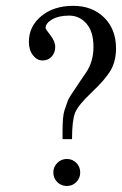

<svg xmlns="http://www.w3.org/2000/svg" viewBox="-20 -614 414 652"><path d="M374 -449.7Q374 -406.7 356 -375.5Q337.9 -344.2 291.3 -300.3Q244.6 -256.3 234.6 -230Q224.6 -203.6 224.6 -141.6H192.4V-168.9Q192.4 -219.7 199 -239.5Q205.6 -259.3 207.3 -263.4Q209 -267.6 210.2 -271.5Q211.4 -275.4 214.4 -280.3Q217.3 -285.2 219.5 -289.1Q221.7 -293 227.8 -301.8Q233.9 -310.5 238.3 -317.4Q242.7 -324.2 252.9 -339.4Q263.2 -354.5 272 -367.2Q297.4 -404.3 297.4 -455.3Q297.4 -506.3 273.7 -533.7Q250 -561 214.6 -561Q179.2 -561 157 -548.1Q134.8 -535.2 134.8 -519Q134.8 -515.1 151.1 -494.4Q167.5 -473.6 167.5 -454.3Q167.5 -435.1 155.5 -421.9Q143.6 -408.7 124.5 -408.7Q105.5 -408.7 91.8 -426.5Q78.1 -444.3 78.1 -471.7Q78.1 -524.9 120.6 -559.6Q163.1 -594.2 228.3 -594.2Q293.5 -594.2 333.7 -554.4Q374 -514.6 374 -449.7ZM207 -74.2Q226.1 -74.2 239.3 -60.8Q252.4 -47.4 252.4 -28.3Q252.4 -9.3 239.3 4.2Q226.1 17.6 206.8 17.6Q187.5 17.6 174.3 4.2Q161.1 -9.3 161.1 -28.3Q161.1 -47.4 174.6 -60.8Q188 -74.2 207 -74.2Z"/></svg>

Font: RIT Rachana
Style: Regular
Weight: 400
Designer: Hussain KH
Version: 1.4.7